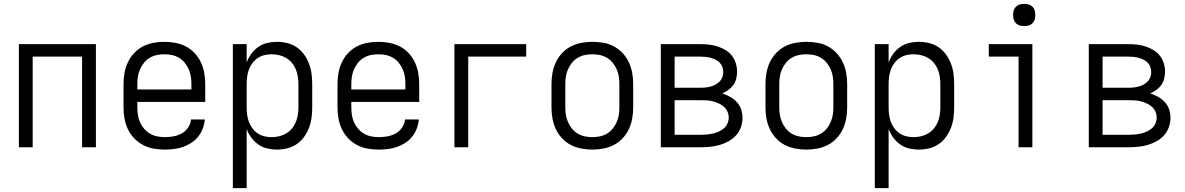

<svg xmlns="http://www.w3.org/2000/svg" viewBox="-20 -757 6090 987"><path d="M77 0V-530H473V0H402V-466H148V0Z M827 12Q798 12 769.5 7Q741 2 715.5 -11.5Q690 -25 670 -46Q650 -67 637.5 -93Q625 -119 620 -147.5Q615 -176 615 -205V-325Q615 -354 620 -382Q625 -410 637 -436Q649 -462 669 -483.5Q689 -505 714 -518Q739 -531 767.5 -536.5Q796 -542 825 -542Q854 -542 882.5 -536.5Q911 -531 936 -518Q961 -505 981 -483.5Q1001 -462 1013 -436Q1025 -410 1030 -382Q1035 -354 1035 -325V-233H686V-205Q686 -185 689 -165.5Q692 -146 700 -128Q708 -110 721 -95Q734 -80 751 -70Q768 -60 787.5 -56Q807 -52 827 -52Q849 -52 871.5 -56Q894 -60 914 -71Q934 -82 947 -101.5Q960 -121 962 -143H1033Q1031 -119 1022.5 -96.5Q1014 -74 999 -55Q984 -36 964 -23Q944 -10 921.5 -2Q899 6 875 9Q851 12 827 12ZM686 -297H964V-325Q964 -345 961 -364Q958 -383 950 -401Q942 -419 929.5 -434.5Q917 -450 900 -460Q883 -470 864 -474Q845 -478 825 -478Q805 -478 786 -474Q767 -470 750 -460Q733 -450 720.5 -434.5Q708 -419 700 -401Q692 -383 689 -364Q686 -345 686 -325Z M1177 210V-530H1248V-436Q1257 -460 1272 -480.5Q1287 -501 1307.5 -515.5Q1328 -530 1353 -536Q1378 -542 1403 -542Q1430 -542 1456.5 -535.5Q1483 -529 1505 -514Q1527 -499 1543 -477Q1559 -455 1568.5 -430Q1578 -405 1581.5 -378.5Q1585 -352 1585 -325V-205Q1585 -178 1581.5 -151.5Q1578 -125 1568.5 -100Q1559 -75 1543 -53Q1527 -31 1505 -16Q1483 -1 1456.5 5.5Q1430 12 1403 12Q1378 12 1353 6Q1328 0 1307.5 -14.5Q1287 -29 1272 -49.5Q1257 -70 1248 -94V210ZM1376 -52Q1396 -52 1415 -56.5Q1434 -61 1451 -71Q1468 -81 1480.5 -96Q1493 -111 1500.5 -129Q1508 -147 1511 -166.5Q1514 -186 1514 -205V-325Q1514 -344 1511 -363.5Q1508 -383 1500.5 -401Q1493 -419 1480.5 -434Q1468 -449 1451 -459Q1434 -469 1415 -473.5Q1396 -478 1376 -478Q1357 -478 1338.5 -473.5Q1320 -469 1304.5 -458.5Q1289 -448 1277.5 -432.5Q1266 -417 1259.5 -399.5Q1253 -382 1250.5 -363Q1248 -344 1248 -325V-205Q1248 -186 1250.5 -167Q1253 -148 1259.5 -130.5Q1266 -113 1277.5 -97.5Q1289 -82 1304.5 -71.5Q1320 -61 1338.5 -56.5Q1357 -52 1376 -52Z M1927 12Q1898 12 1869.5 7Q1841 2 1815.5 -11.5Q1790 -25 1770 -46Q1750 -67 1737.5 -93Q1725 -119 1720 -147.5Q1715 -176 1715 -205V-325Q1715 -354 1720 -382Q1725 -410 1737 -436Q1749 -462 1769 -483.5Q1789 -505 1814 -518Q1839 -531 1867.5 -536.5Q1896 -542 1925 -542Q1954 -542 1982.5 -536.5Q2011 -531 2036 -518Q2061 -505 2081 -483.5Q2101 -462 2113 -436Q2125 -410 2130 -382Q2135 -354 2135 -325V-233H1786V-205Q1786 -185 1789 -165.5Q1792 -146 1800 -128Q1808 -110 1821 -95Q1834 -80 1851 -70Q1868 -60 1887.5 -56Q1907 -52 1927 -52Q1949 -52 1971.5 -56Q1994 -60 2014 -71Q2034 -82 2047 -101.5Q2060 -121 2062 -143H2133Q2131 -119 2122.5 -96.5Q2114 -74 2099 -55Q2084 -36 2064 -23Q2044 -10 2021.5 -2Q1999 6 1975 9Q1951 12 1927 12ZM1786 -297H2064V-325Q2064 -345 2061 -364Q2058 -383 2050 -401Q2042 -419 2029.5 -434.5Q2017 -450 2000 -460Q1983 -470 1964 -474Q1945 -478 1925 -478Q1905 -478 1886 -474Q1867 -470 1850 -460Q1833 -450 1820.5 -434.5Q1808 -419 1800 -401Q1792 -383 1789 -364Q1786 -345 1786 -325Z M2316 0V-530H2685V-466H2387V0Z M3025 12Q2996 12 2967.5 6.5Q2939 1 2914 -12Q2889 -25 2869 -46.5Q2849 -68 2837 -94Q2825 -120 2820 -148Q2815 -176 2815 -205V-325Q2815 -354 2820 -382Q2825 -410 2837 -436Q2849 -462 2869 -483.5Q2889 -505 2914 -518Q2939 -531 2967.5 -536.5Q2996 -542 3025 -542Q3054 -542 3082.5 -537Q3111 -532 3136 -518.5Q3161 -505 3181 -483.5Q3201 -462 3213 -436Q3225 -410 3230 -382Q3235 -354 3235 -325V-205Q3235 -176 3230 -148Q3225 -120 3213 -94Q3201 -68 3181 -46.5Q3161 -25 3136 -12Q3111 1 3082.5 6.5Q3054 12 3025 12ZM3025 -52Q3045 -52 3064 -56Q3083 -60 3100 -70Q3117 -80 3129.5 -95.5Q3142 -111 3150 -129Q3158 -147 3161 -166Q3164 -185 3164 -205V-325Q3164 -345 3161 -364Q3158 -383 3150 -401Q3142 -419 3129.5 -434.5Q3117 -450 3100 -460Q3083 -470 3064 -474Q3045 -478 3025 -478Q3005 -478 2986 -474Q2967 -470 2950 -460Q2933 -450 2920.5 -434.5Q2908 -419 2900 -401Q2892 -383 2889 -364Q2886 -345 2886 -325V-205Q2886 -185 2889 -166Q2892 -147 2900 -129Q2908 -111 2920.5 -95.5Q2933 -80 2950 -70Q2967 -60 2986 -56Q3005 -52 3025 -52Z M3377 0V-530H3582Q3604 -530 3626 -527.5Q3648 -525 3669.5 -518Q3691 -511 3710 -499.5Q3729 -488 3742.5 -470.5Q3756 -453 3762.5 -431.5Q3769 -410 3769 -388Q3769 -370 3764.5 -352Q3760 -334 3749.5 -319.5Q3739 -305 3724 -294.5Q3709 -284 3693 -277Q3714 -270 3733.5 -259Q3753 -248 3768 -232Q3783 -216 3790 -194.5Q3797 -173 3797 -151Q3797 -127 3788.5 -103Q3780 -79 3763.5 -61Q3747 -43 3725.5 -31Q3704 -19 3680 -12Q3656 -5 3631.5 -2.5Q3607 0 3582 0ZM3448 -306H3582Q3596 -306 3609 -307.5Q3622 -309 3634.5 -312.5Q3647 -316 3659 -322.5Q3671 -329 3680 -338.5Q3689 -348 3693.5 -360.5Q3698 -373 3698 -386Q3698 -400 3693.5 -412.5Q3689 -425 3680 -434.5Q3671 -444 3659 -450Q3647 -456 3634.5 -459.5Q3622 -463 3608.5 -464.5Q3595 -466 3582 -466H3448ZM3448 -64H3582Q3598 -64 3613.5 -65.5Q3629 -67 3644.5 -70.5Q3660 -74 3674.5 -80.5Q3689 -87 3701 -97Q3713 -107 3719.5 -122Q3726 -137 3726 -153Q3726 -169 3719.5 -183.5Q3713 -198 3701 -208.5Q3689 -219 3674.5 -225.5Q3660 -232 3645 -236Q3630 -240 3614 -241Q3598 -242 3582 -242H3448Z M4125 12Q4096 12 4067.5 6.5Q4039 1 4014 -12Q3989 -25 3969 -46.5Q3949 -68 3937 -94Q3925 -120 3920 -148Q3915 -176 3915 -205V-325Q3915 -354 3920 -382Q3925 -410 3937 -436Q3949 -462 3969 -483.5Q3989 -505 4014 -518Q4039 -531 4067.5 -536.5Q4096 -542 4125 -542Q4154 -542 4182.5 -537Q4211 -532 4236 -518.5Q4261 -505 4281 -483.5Q4301 -462 4313 -436Q4325 -410 4330 -382Q4335 -354 4335 -325V-205Q4335 -176 4330 -148Q4325 -120 4313 -94Q4301 -68 4281 -46.5Q4261 -25 4236 -12Q4211 1 4182.5 6.5Q4154 12 4125 12ZM4125 -52Q4145 -52 4164 -56Q4183 -60 4200 -70Q4217 -80 4229.5 -95.5Q4242 -111 4250 -129Q4258 -147 4261 -166Q4264 -185 4264 -205V-325Q4264 -345 4261 -364Q4258 -383 4250 -401Q4242 -419 4229.5 -434.5Q4217 -450 4200 -460Q4183 -470 4164 -474Q4145 -478 4125 -478Q4105 -478 4086 -474Q4067 -470 4050 -460Q4033 -450 4020.5 -434.5Q4008 -419 4000 -401Q3992 -383 3989 -364Q3986 -345 3986 -325V-205Q3986 -185 3989 -166Q3992 -147 4000 -129Q4008 -111 4020.5 -95.5Q4033 -80 4050 -70Q4067 -60 4086 -56Q4105 -52 4125 -52Z M4477 210V-530H4548V-436Q4557 -460 4572 -480.5Q4587 -501 4607.5 -515.5Q4628 -530 4653 -536Q4678 -542 4703 -542Q4730 -542 4756.5 -535.5Q4783 -529 4805 -514Q4827 -499 4843 -477Q4859 -455 4868.5 -430Q4878 -405 4881.5 -378.5Q4885 -352 4885 -325V-205Q4885 -178 4881.5 -151.5Q4878 -125 4868.5 -100Q4859 -75 4843 -53Q4827 -31 4805 -16Q4783 -1 4756.5 5.5Q4730 12 4703 12Q4678 12 4653 6Q4628 0 4607.5 -14.5Q4587 -29 4572 -49.5Q4557 -70 4548 -94V210ZM4676 -52Q4696 -52 4715 -56.5Q4734 -61 4751 -71Q4768 -81 4780.5 -96Q4793 -111 4800.5 -129Q4808 -147 4811 -166.5Q4814 -186 4814 -205V-325Q4814 -344 4811 -363.5Q4808 -383 4800.5 -401Q4793 -419 4780.5 -434Q4768 -449 4751 -459Q4734 -469 4715 -473.5Q4696 -478 4676 -478Q4657 -478 4638.5 -473.5Q4620 -469 4604.5 -458.5Q4589 -448 4577.5 -432.5Q4566 -417 4559.5 -399.5Q4553 -382 4550.5 -363Q4548 -344 4548 -325V-205Q4548 -186 4550.5 -167Q4553 -148 4559.5 -130.5Q4566 -113 4577.5 -97.5Q4589 -82 4604.5 -71.5Q4620 -61 4638.5 -56.5Q4657 -52 4676 -52Z M5216 0V-466H5063V-530H5287V0ZM5245 -623Q5233 -623 5222 -626Q5211 -629 5202.5 -637.5Q5194 -646 5191 -657Q5188 -668 5188 -680Q5188 -692 5191 -703Q5194 -714 5202.5 -722.5Q5211 -731 5222 -734Q5233 -737 5245 -737Q5257 -737 5268 -734Q5279 -731 5287.5 -722.5Q5296 -714 5299 -703Q5302 -692 5302 -680Q5302 -668 5299 -657Q5296 -646 5287.5 -637.5Q5279 -629 5268 -626Q5257 -623 5245 -623Z M5577 0V-530H5782Q5804 -530 5826 -527.5Q5848 -525 5869.5 -518Q5891 -511 5910 -499.5Q5929 -488 5942.5 -470.5Q5956 -453 5962.5 -431.5Q5969 -410 5969 -388Q5969 -370 5964.5 -352Q5960 -334 5949.5 -319.5Q5939 -305 5924 -294.5Q5909 -284 5893 -277Q5914 -270 5933.5 -259Q5953 -248 5968 -232Q5983 -216 5990 -194.5Q5997 -173 5997 -151Q5997 -127 5988.5 -103Q5980 -79 5963.5 -61Q5947 -43 5925.5 -31Q5904 -19 5880 -12Q5856 -5 5831.5 -2.5Q5807 0 5782 0ZM5648 -306H5782Q5796 -306 5809 -307.5Q5822 -309 5834.5 -312.5Q5847 -316 5859 -322.5Q5871 -329 5880 -338.5Q5889 -348 5893.5 -360.5Q5898 -373 5898 -386Q5898 -400 5893.5 -412.5Q5889 -425 5880 -434.5Q5871 -444 5859 -450Q5847 -456 5834.5 -459.5Q5822 -463 5808.5 -464.5Q5795 -466 5782 -466H5648ZM5648 -64H5782Q5798 -64 5813.5 -65.5Q5829 -67 5844.5 -70.5Q5860 -74 5874.5 -80.5Q5889 -87 5901 -97Q5913 -107 5919.5 -122Q5926 -137 5926 -153Q5926 -169 5919.5 -183.5Q5913 -198 5901 -208.5Q5889 -219 5874.5 -225.5Q5860 -232 5845 -236Q5830 -240 5814 -241Q5798 -242 5782 -242H5648Z"/></svg>

Font: Lode Term
Style: Regular
Weight: 400
Monospace: yes
Designer: Belleve Invis
Foundry: Belleve Invis
Version: Version 29.2.0